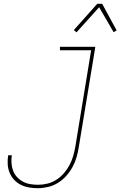

<svg xmlns="http://www.w3.org/2000/svg" viewBox="-20 -981 633 1009"><path d="M178 8Q155 8 132 4Q109 0 89 -10Q69 -20 54 -36.5Q39 -53 30.5 -73.5Q22 -94 20.5 -117.5Q19 -141 23 -165H42Q39 -144 40.5 -123Q42 -102 49 -83.5Q56 -65 69.5 -50.5Q83 -36 100.5 -26.5Q118 -17 138.5 -13.5Q159 -10 180 -10Q204 -10 229 -16Q254 -22 276.5 -36.5Q299 -51 316.5 -71.5Q334 -92 346 -115Q358 -138 365 -162.5Q372 -187 376 -211L459 -717H295V-735H481L394 -208Q390 -182 382.5 -155.5Q375 -129 361.5 -104Q348 -79 328.5 -57Q309 -35 284.5 -20Q260 -5 232.5 1.5Q205 8 178 8ZM382 -811 368 -823 491 -961H517L593 -821L577 -812L501 -943Z"/></svg>

Font: Iosevka Thin
Style: Italic
Weight: 100
Italic angle: -9°
Monospace: yes
Designer: Belleve Invis
Foundry: Belleve Invis
Version: Version 32.5.0; ttfautohint (v1.8.4)